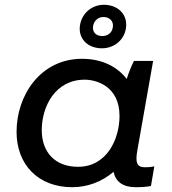

<svg xmlns="http://www.w3.org/2000/svg" viewBox="-20 -774 717 800"><path d="M545 6C568 6 588 5 609 1L623 -81C610 -78 598 -77 584 -77C551 -77 543 -96 552 -146L618 -520H538C527 -498 516 -471 508 -445C468 -497 404 -529 322 -529C148 -529 49 -376 49 -225C49 -88 139 6 281 6C345 6 405 -17 453 -58C462 -17 492 6 545 6ZM333 -442C381 -442 478 -415 478 -291C478 -197 427 -79 305 -79C212 -79 154 -137 154 -232C154 -330 210 -442 333 -442ZM396 -573C451 -569 498 -605 505 -658C512 -710 477 -750 420 -754C363 -757 320 -718 313 -667C306 -616 341 -577 396 -573ZM403 -624C377 -625 364 -643 368 -666C372 -689 391 -705 415 -703C440 -701 454 -683 450 -660C447 -637 427 -622 403 -624Z"/></svg>

Font: Fixel Display Medium
Style: Italic
Weight: 500
Italic angle: -10°
Designer: AlfaBravo + MacPaw
Foundry: Kyrylo Tkachov, Marchela Mozhyna, Serhii Makarenko, Maria Weinstein, Zakhar Kryvoshyya
Version: Version 1.210;Glyphs 3.2 (3217)